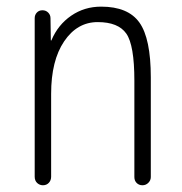

<svg xmlns="http://www.w3.org/2000/svg" viewBox="-20 -550 540 570"><path d="M107.4 0Q97.7 0 90.3 -6.8Q83 -13.7 83 -25.4V-496.1Q83 -505.9 89.4 -512.7Q95.7 -519.5 106 -519.5Q116.2 -519.5 123 -512.7Q129.9 -505.9 129.9 -496.1L130.9 -430.7Q130.9 -429.7 131.8 -429.7Q132.8 -429.7 132.8 -430.7Q152.3 -476.6 191.4 -503.4Q230.5 -530.3 280.3 -530.3Q360.4 -530.3 394 -482.9Q427.7 -435.5 427.7 -320.3V-24.4Q427.7 -14.6 420.4 -7.3Q413.1 0 402.8 0Q392.6 0 385.7 -6.8Q378.9 -13.7 378.9 -24.4V-310.5Q378.9 -416 355 -450.2Q331.1 -484.4 270 -484.4Q209 -484.4 170.4 -427.2Q131.8 -370.1 131.8 -271.5V-25.4Q131.8 -14.6 125 -7.3Q118.2 0 107.4 0Z"/></svg>

Font: Rounded Mgen+ 1m light
Style: Regular
Weight: 200
Designer: [Source Han Sans]
Ryoko NISHIZUKA  (kana & ideographs); Paul D. Hunt (Latin, Greek & Cyrillic); Wenlong ZHANG  (bopomofo
Version: Version 1.059.20150602